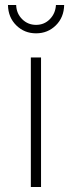

<svg xmlns="http://www.w3.org/2000/svg" viewBox="-20 -752 290 772"><path d="M104 -521H145V0H104ZM125 -652Q158 -652 180.5 -675Q203 -698 205 -732H238Q237 -682 204.5 -650Q172 -618 125 -618Q78 -618 45.5 -650Q13 -682 12 -732H45Q46 -698 69 -675Q92 -652 125 -652Z"/></svg>

Font: Gontserrat ExtraLight
Style: Regular
Weight: 275
Designer: Julieta Ulanovsky
Foundry: Julieta Ulanovsky
Version: Version 6.001